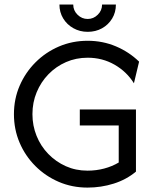

<svg xmlns="http://www.w3.org/2000/svg" viewBox="-20 -818 693 850"><path d="M367.4 12.5Q299.3 12.5 240.3 -12.8Q181.2 -38.2 136.5 -83Q91.7 -127.8 66.7 -186.5Q41.7 -245.1 41.7 -312.5Q41.7 -379.9 67 -438.5Q92.4 -497.2 137.2 -542Q181.9 -586.8 241 -612.2Q300 -637.5 368.1 -637.5Q434.7 -637.5 493.1 -612.8Q551.4 -588.2 595.8 -545.1L572.9 -449.3Q541 -500.7 487.2 -531.6Q433.3 -562.5 368.1 -562.5Q316.7 -562.5 272.2 -543.1Q227.8 -523.6 194.4 -489.2Q161.1 -454.9 142.4 -409.7Q123.6 -364.6 123.6 -312.5Q123.6 -261.8 142 -216.3Q160.4 -170.8 193.8 -136.5Q227.1 -102.1 271.2 -82.3Q315.3 -62.5 367.4 -62.5Q406.2 -62.5 441.3 -71.9Q476.4 -81.2 505.6 -98.6V-262.5H333.3V-333.3H581.9V-58.3Q539.6 -22.9 483.7 -5.2Q427.8 12.5 367.4 12.5ZM368.1 -677.1Q333.3 -677.1 304.9 -693.1Q276.4 -709 259.7 -736.5Q243.1 -763.9 243.1 -797.9H304.2Q304.2 -771.5 323.3 -752.8Q342.4 -734 368.1 -734Q393.8 -734 412.8 -752.8Q431.9 -771.5 431.9 -797.9H493.1Q493.1 -763.2 476.4 -735.8Q459.7 -708.3 431.6 -692.7Q403.5 -677.1 368.1 -677.1Z"/></svg>

Font: Afacad Flux
Style: Regular
Weight: 400
Designer: Kristian Moeller
Foundry: Dicotype
Version: Version 1.100